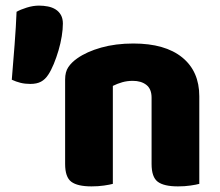

<svg xmlns="http://www.w3.org/2000/svg" viewBox="-20 -656 783 684"><path d="M690 -1Q679 2 658.5 5Q638 8 614 8Q564 8 542 -8.5Q520 -25 520 -72V-308Q520 -339 501.5 -353.5Q483 -368 453 -368Q433 -368 415.5 -363Q398 -358 382 -350V-1Q371 2 350.5 5Q330 8 306 8Q256 8 234 -8.5Q212 -25 212 -72V-373Q212 -400 223.5 -417Q235 -434 255 -448Q289 -472 340.5 -486.5Q392 -501 455 -501Q568 -501 629 -451.5Q690 -402 690 -313ZM152 -390Q141 -373 126 -365Q111 -357 88 -357Q69 -357 53 -361Q37 -365 22 -372Q27 -432 32 -497Q37 -562 39 -614Q53 -622 75.5 -629Q98 -636 119 -636Q135 -636 150.5 -633Q166 -630 178 -622.5Q190 -615 197 -602.5Q204 -590 204 -572Q204 -552 200 -527Q196 -502 188.5 -476.5Q181 -451 171.5 -428Q162 -405 152 -390Z"/></svg>

Font: Baloo Bhai 2 ExtraBold
Style: Regular
Weight: 800
Designer: Supriya Tembe, Noopur Datye and Ek Type
Foundry: Ek Type
Version: Version 1.640;PS 1.000;hotconv 16.6.51;makeotf.lib2.5.65220;